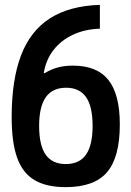

<svg xmlns="http://www.w3.org/2000/svg" viewBox="-20 -760 540 790"><path d="M250 10Q171 10 122 -19Q73 -48 50.5 -111Q28 -174 28 -277Q28 -431 66.5 -532Q105 -633 185.5 -684.5Q266 -736 391 -740V-642Q329 -640 280 -617Q231 -594 200 -554Q169 -514 160 -459H164Q190 -475 218 -482.5Q246 -490 280 -490Q379 -490 426 -431Q473 -372 473 -248Q473 -113 420.5 -51.5Q368 10 250 10ZM251 -85Q307 -85 334 -124Q361 -163 361 -242Q361 -322 334 -360.5Q307 -399 252 -399Q196 -399 168.5 -360Q141 -321 141 -242Q141 -162 168 -123.5Q195 -85 251 -85Z"/></svg>

Font: M PLUS Code Latin Medium
Style: Regular
Weight: 500
Designer: Coji Morishita
Foundry: UNDERFOREST DESIGN
Version: Version 1.002; ttfautohint (v1.8.3)